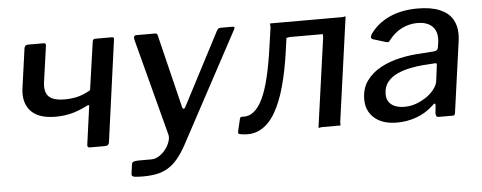

<svg xmlns="http://www.w3.org/2000/svg" viewBox="-48 -659 2371 944"><g transform="rotate(-5 1137.5 -187.5)"><path d="M376 0Q368 0 365 -3.5Q362 -7 363 -14L389 -203Q390 -211 380 -206Q332 -182 295.5 -173.5Q259 -165 221 -165Q135 -165 97.5 -207Q60 -249 70 -320L97 -514Q100 -530 115 -530H192Q199 -530 201.5 -527Q204 -524 203 -516L178 -339Q174 -310 181 -289Q188 -268 210 -257Q232 -246 272 -246Q303 -246 333 -252.5Q363 -259 400 -280L434 -517Q436 -530 447 -530H530Q542 -530 539 -518L470 -15Q467 0 450 0Z M622 165Q594 165 580 162.5Q566 160 567 149L574 99Q575 92 583 88.5Q591 85 608 85H670Q691 85 710 72.5Q729 60 742.5 42Q756 24 762.5 4Q769 -16 764 -32L639 -508Q634 -530 651 -530H741Q754 -530 755 -520L843 -160Q846 -149 851 -149Q856 -149 862 -162L1046 -515Q1050 -523 1054.5 -526.5Q1059 -530 1065 -530H1126Q1140 -530 1131 -515L838 30Q816 70 793.5 96.5Q771 123 745.5 138Q720 153 690 159Q660 165 622 165Z M1115 -1Q1105 -3 1107 -13L1122 -76Q1124 -86 1134 -85Q1166 -82 1191.5 -102.5Q1217 -123 1236.5 -165Q1256 -207 1270.5 -268.5Q1285 -330 1296 -407L1311 -511Q1311 -520 1310 -525Q1309 -530 1313 -530H1665Q1674 -530 1678 -532Q1682 -534 1683 -530L1612 -19Q1611 -11 1612 -5.5Q1613 0 1609 0H1522Q1514 0 1509 2Q1504 4 1503 0L1564 -436Q1565 -445 1564 -450Q1563 -455 1567 -455H1404Q1396 -455 1391 -453Q1386 -451 1385 -455L1375 -385Q1362 -292 1341 -215.5Q1320 -139 1289 -86.5Q1258 -34 1215 -11.5Q1172 11 1115 -1Z M2070 -58Q2032 -23 1986 -6.5Q1940 10 1890 10Q1819 10 1779 -25Q1739 -60 1739 -117Q1739 -171 1766 -208.5Q1793 -246 1836.5 -269.5Q1880 -293 1932.5 -304.5Q1985 -316 2035 -318L2101 -323Q2120 -324 2122 -341L2126 -366Q2127 -371 2127 -376Q2127 -381 2127 -386Q2127 -425 2102 -447Q2077 -469 2032 -469Q1992 -469 1955 -451Q1918 -433 1888 -393Q1885 -389 1881.5 -388Q1878 -387 1871 -389L1806 -409Q1801 -411 1799 -416Q1797 -421 1803 -433Q1838 -484 1898 -512Q1958 -540 2039 -540Q2104 -540 2146.5 -522.5Q2189 -505 2209 -473Q2229 -441 2229 -397Q2229 -390 2228.5 -382.5Q2228 -375 2227 -367L2178 -14Q2176 -4 2174 -2Q2172 0 2163 0H2096Q2088 0 2085 -5Q2082 -10 2082 -19L2086 -60Q2085 -75 2070 -58ZM2109 -252Q2110 -260 2108.5 -262.5Q2107 -265 2099 -264L2040 -260Q2013 -258 1979.5 -251.5Q1946 -245 1915.5 -231.5Q1885 -218 1865.5 -194Q1846 -170 1846 -133Q1846 -101 1869 -82.5Q1892 -64 1933 -64Q1965 -64 1993.5 -75Q2022 -86 2045 -102Q2068 -119 2082 -138Q2096 -157 2099 -174Z"/></g></svg>

Font: Libre Franklin Medium
Style: Italic
Weight: 500
Italic angle: -8°
Designer: Pablo Impallari, Rodrigo Fuenzalida, Nhung Nguyen
Foundry: Impallari Type
Version: Version 3.000